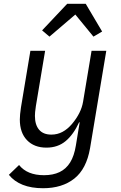

<svg xmlns="http://www.w3.org/2000/svg" viewBox="-20 -785 640 1017"><path d="M27 141 81 89Q124 143 213 143Q261 143 295.5 126.5Q330 110 351.5 75.5Q373 41 382 -15L402 -137H399Q369 -72 327.5 -37.5Q286 -3 226 -3Q161 -3 123 -42.5Q85 -82 85 -152Q85 -176 91 -216L141 -516H219L170 -223L169 -215Q165 -190 165 -171Q165 -124 187 -98Q209 -72 252 -72Q284 -72 311 -86.5Q338 -101 361 -128Q410 -186 420 -246L465 -516H543L457 0Q438 110 373.5 161Q309 212 208 212Q146 212 100.5 194Q55 176 27 141ZM434 -765 521 -618 475 -591 379 -708 242 -591 203 -624 336 -765Z"/></svg>

Font: iA Writer Mono V
Style: Regular
Weight: 400
Italic angle: -9.5°
Designer: Mike Abbink, Paul van der Laan, Pieter van Rosmalen
Foundry: Bold Monday
Version: Version 2.000